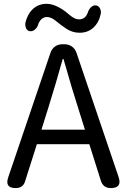

<svg xmlns="http://www.w3.org/2000/svg" viewBox="-20 -959 646 979"><path d="M313.5 -900.4Q316.4 -897.5 326.7 -889.2Q336.9 -880.9 341.3 -877.4Q345.7 -874 354 -869.1Q362.3 -864.3 369.1 -862.3Q376 -860.4 383.8 -860.4Q415 -860.4 427.7 -894.5Q431.6 -909.2 442.9 -920.9Q454.1 -932.6 467.8 -931.6Q481.4 -930.7 488.8 -918Q496.1 -905.3 494.1 -889.6Q484.4 -843.8 456.1 -817.9Q427.7 -792 385.7 -792Q349.6 -792 319.3 -812Q289.1 -832 265.1 -852.1Q241.2 -872.1 219.7 -872.1Q190.4 -872.1 175.8 -837.9Q171.9 -821.3 160.2 -810.1Q148.4 -798.8 133.8 -799.8Q120.1 -800.8 113.8 -813.5Q107.4 -826.2 109.4 -842.8Q120.1 -887.7 148.4 -913.6Q176.8 -939.5 217.8 -939.5Q259.8 -939.5 313.5 -900.4ZM191.4 -297.9H413.1L377.9 -410.2Q354.5 -480.5 303.7 -658.2H299.8Q265.6 -535.2 226.6 -410.2ZM435.5 -223.6H168L108.4 -36.1Q98.6 0 59.6 0Q3.9 0 21.5 -53.7L237.3 -689.5Q244.1 -710 260.3 -721.7Q276.4 -733.4 297.9 -733.4H308.6Q330.1 -733.4 346.7 -721.7Q363.3 -710 370.1 -689.5L585 -55.7Q603.5 0 544.9 0Q505.9 0 494.1 -38.1Z"/></svg>

Font: GenSenMaruGothic TW TTF Regular
Style: Regular
Weight: 400
Version: Version 1.301